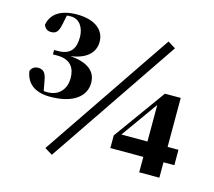

<svg xmlns="http://www.w3.org/2000/svg" viewBox="-100 -789 1045 939"><g transform="rotate(15 422.5 -319.5)"><path d="M155 -244C274 -244 332 -295 332 -361C332 -424 283 -455 200 -462C273 -471 320 -507 320 -566C320 -623 274 -667 179 -667C97 -667 50 -634 40 -578C47 -558 62 -551 77 -551C101 -551 114 -561 122 -601L132 -649C138 -650 146 -650 153 -650C198 -650 221 -608 221 -563C221 -509 202 -470 133 -470H115V-448H136C207 -448 229 -407 229 -357C229 -307 199 -262 137 -262C131 -262 124 -262 118 -263L108 -317C101 -356 86 -366 62 -366C48 -366 32 -359 25 -340C34 -277 79 -244 155 -244ZM605 -247 672 -341V-156H540ZM237 28 684 -631 645 -655 198 4ZM672 0H774V-78H829V-156H774V-404H694L505 -142V-78H672Z"/></g></svg>

Font: Source Serif 4 Display
Style: Bold
Weight: 700
Designer: Frank Grießhammer
Foundry: Adobe Systems Incorporated
Version: Version 4.004;hotconv 1.0.117;makeotfexe 2.5.65602